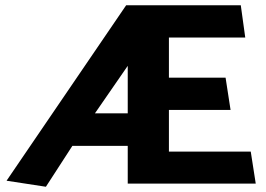

<svg xmlns="http://www.w3.org/2000/svg" viewBox="-20 -700 1015 732"><path d="M467 0H955L936 -122H624V-281H859L840 -404H624V-557H915L898 -680H461L5 -11L155 12L256 -144H467ZM467 -449V-268H342Z"/></svg>

Font: Catamaran ExtraBold
Style: Regular
Weight: 800
Designer: Pria Ravichandran
Version: Version 2.000